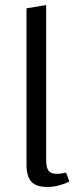

<svg xmlns="http://www.w3.org/2000/svg" viewBox="-20 -737 313 761"><path d="M85 -86V-704L163 -717V-101Q163 -74 172 -61Q181 -48 205 -48Q223 -48 242 -53L255 -17Q208 4 169 4Q123 4 104 -17Q85 -38 85 -86Z"/></svg>

Font: Ysabeau Infant Medium
Style: Regular
Weight: 500
Designer: Christian Thalmann (Catharsis Fonts)
Version: Version 0.003